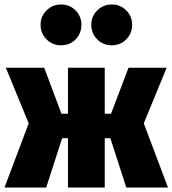

<svg xmlns="http://www.w3.org/2000/svg" viewBox="-31 -836 769 856"><path d="M712 -534 610 -286 718 0H532L461 -220H436V0H272V-220H246L175 0H-11L97 -286L-5 -534H166L243 -329H272V-534H436V-329H464L542 -534ZM332 -726Q332 -687 306 -660.5Q280 -634 241 -634Q203 -634 176.5 -660.5Q150 -687 150 -726Q150 -763 176.5 -789.5Q203 -816 241 -816Q280 -816 306 -789.5Q332 -763 332 -726ZM558 -726Q558 -687 532 -660.5Q506 -634 467 -634Q429 -634 402.5 -660.5Q376 -687 376 -726Q376 -763 402.5 -789.5Q429 -816 467 -816Q506 -816 532 -789.5Q558 -763 558 -726Z"/></svg>

Font: Fira Sans Condensed Black
Style: Regular
Weight: 900
Width: 3
Designer: Carrois Corporate & Edenspiekermann AG
Foundry: Carrois Corporate GbR & Edenspiekermann AG
Version: Version 4.203